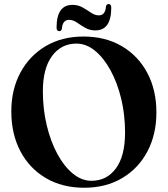

<svg xmlns="http://www.w3.org/2000/svg" viewBox="-20 -890 808 925"><path d="M382 -714Q488 -714 567 -667.5Q646 -621 689.8 -538.5Q733.5 -456 733.5 -348.5Q733.5 -242 690 -160Q646.5 -78 568.2 -31.8Q490 14.5 385.5 14.5Q280 14.5 201 -32Q122 -78.5 78.2 -161.5Q34.5 -244.5 34.5 -353.5Q34.5 -458.5 78.2 -540Q122 -621.5 200.2 -667.8Q278.5 -714 382 -714ZM582.5 -251.5Q582.5 -337.5 563.8 -414.8Q545 -492 512.2 -551.8Q479.5 -611.5 437.5 -645.8Q395.5 -680 348 -680Q275 -680 230.8 -620.2Q186.5 -560.5 186.5 -450.5Q186.5 -364 205.2 -286Q224 -208 256.5 -148Q289 -88 331.2 -53.5Q373.5 -19 420.5 -19Q494.5 -19 538.5 -78.8Q582.5 -138.5 582.5 -251.5ZM439.5 -743.5Q412 -743.5 390.2 -756.2Q368.5 -769 350 -781.8Q331.5 -794.5 312.5 -794.5Q281.5 -794.5 278 -751Q275.5 -740 265.5 -740Q252.5 -740 252.5 -756.5Q252.5 -866.5 329 -866.5Q356.5 -866.5 378.2 -854Q400 -841.5 418.5 -828.8Q437 -816 456 -816Q487.5 -816 490.5 -859Q493 -870.5 503.5 -870.5Q516 -870.5 516 -853.5Q516 -743.5 439.5 -743.5Z"/></svg>

Font: Fraunces 72pt S000 SemiBold
Style: Regular
Weight: 600
Version: Version 1.000; ttfautohint (v1.8.3)